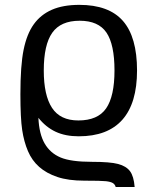

<svg xmlns="http://www.w3.org/2000/svg" viewBox="-20 -558 640 786"><path d="M63.5 -172.4Q63.5 -290 76.7 -354.5Q89.8 -418.9 118.2 -458.5Q146.5 -498 192.4 -518.1Q238.3 -538.1 304.7 -538.1Q425.8 -538.1 483.4 -472.2Q541 -406.2 541 -269.5Q541 -135.7 481 -67.9Q420.9 0 302.2 0Q247.6 0 207.5 -18.8Q167.5 -37.6 137.2 -75.7Q140.1 -9.8 162.8 29.5Q185.5 68.8 228 86.7Q270.5 104.5 356.4 104.5Q430.7 104.5 463.6 113.3Q496.6 122.1 512.2 142.8Q527.8 163.6 531.2 207.5H453.6Q450.7 196.8 441.9 191.4Q433.1 186 413.8 183.8Q394.5 181.6 324.7 181.6Q259.8 181.6 214.8 166.5Q169.9 151.4 140.4 125.2Q110.8 99.1 94.5 60.8Q78.1 22.5 70.8 -25.9Q63.5 -74.2 63.5 -172.4ZM448.7 -269.5Q448.7 -376 415.8 -424.6Q382.8 -473.1 306.2 -473.1Q228.5 -473.1 193.8 -423.8Q159.2 -374.5 159.2 -269.5Q159.2 -168 192.9 -116.5Q226.6 -64.9 300.8 -64.9Q380.4 -64.9 414.6 -114.5Q448.7 -164.1 448.7 -269.5Z"/></svg>

Font: Liberation Mono
Style: Regular
Weight: 400
Monospace: yes
Designer: Steve Matteson
Foundry: Ascender Corporation
Version: Version 2.1.5